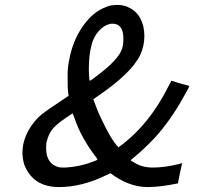

<svg xmlns="http://www.w3.org/2000/svg" viewBox="-20 -736 798 778"><path d="M441 -715Q446 -716 455 -716Q484 -716 503 -705Q532 -692 548.5 -661.5Q565 -631 565 -590Q565 -549 548 -513Q513 -440 377 -347L358 -334Q359 -331 369.5 -303.5Q380 -276 387 -262Q430 -169 460 -139Q584 -228 664 -389Q674 -407 674 -409L710 -398Q746 -388 747 -388Q747 -383 722 -340Q695 -291 663.5 -247.5Q632 -204 606 -176.5Q580 -149 557.5 -128.5Q535 -108 522.5 -98Q510 -88 510 -87Q510 -84 537 -70Q564 -57 598 -57Q648 -57 708 -72Q715 -75 718 -75L709 -34L701 7Q630 22 578 22Q502 22 428 -34L408 -25Q311 22 219 22Q115 22 79 -67Q73 -84 71 -111Q71 -138 76 -159Q91 -216 137 -262Q157 -281 214 -318L258 -348L256 -362Q254 -373 254 -413V-435Q254 -462 260 -491Q274 -570 315.5 -629.5Q357 -689 411 -708Q427 -715 441 -715ZM480 -579Q480 -640 436 -640Q428 -640 425 -639Q400 -633 379.5 -609.5Q359 -586 351 -554Q340 -513 340 -457Q340 -438 341 -429Q341 -426 341.5 -421Q342 -416 342 -413L343 -410Q343 -406 360 -419Q417 -461 443 -490Q464 -513 472 -531.5Q480 -550 480 -579ZM370 -98Q308 -178 281 -260L274 -277L245 -257Q208 -232 192 -212Q176 -192 168 -157Q167 -152 167 -135Q167 -71 220 -58Q227 -57 245 -57Q293 -60 334 -73Q375 -87 375 -89Q375 -91 370 -98Z"/></svg>

Font: MathJax_SansSerif
Style: Italic
Weight: 400
Version: Version 1.1